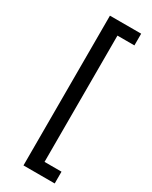

<svg xmlns="http://www.w3.org/2000/svg" viewBox="-240 -812 831 1048"><g transform="rotate(30 176.0 -288.0)"><path d="M116.2 -759.8H313V-686H206.1V109.9H313V184.1H116.2Z"/></g></svg>

Font: Twentytwelve Slab
Style: TwentytwelveSlab
Weight: 400
Designer: Domenico Catapano
Version: Version 1.00 2012